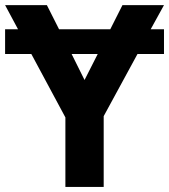

<svg xmlns="http://www.w3.org/2000/svg" viewBox="-20 -734 664 754"><path d="M624 -619.1V-522H520L387.2 -277.8V0H236.8V-272.9L103 -522H0V-619.1H50.8L0 -713.9H164.1L211.9 -619.1H413.1L460.9 -713.9H624L571.8 -619.1ZM312 -419.9 363.8 -522H261.2Z"/></svg>

Font: Droid Sans Thai
Style: Bold
Weight: 700
Designer: Steve Matteson
Foundry: Ascender Corporation
Version: Version 1.00